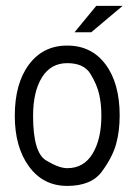

<svg xmlns="http://www.w3.org/2000/svg" viewBox="-20 -608 458 640"><path d="M378.9 -223.1Q378.9 -170.4 366.9 -127.4Q355 -84.5 319.8 -36.4Q284.7 11.7 204.1 11.7Q124 11.7 76.7 -53Q29.3 -117.7 29.3 -221.7Q29.3 -329.6 76.4 -392.8Q123.5 -456.1 204.1 -456.1Q285.2 -456.1 332 -393.1Q378.9 -330.1 378.9 -223.1ZM317.9 -222.7Q317.9 -261.7 310.5 -293.9Q303.2 -326.2 281.5 -361.8Q259.8 -397.5 204.1 -397.5Q149.4 -397.5 119.9 -350.1Q90.3 -302.7 90.3 -221.7Q90.3 -99.6 133.3 -73.5Q176.3 -47.4 204.1 -47.4Q259.3 -47.4 288.6 -95.7Q317.9 -144 317.9 -222.7ZM388.7 -588.4 284.2 -500.5H228.5L300.8 -588.4Z"/></svg>

Font: Meera
Style: Regular
Weight: 400
Designer: Hussain KH and Suresh P for Swathanthra Malayalam Computing (SMC)
Version: Version 7.0.0+20221109